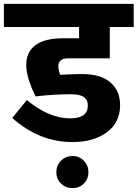

<svg xmlns="http://www.w3.org/2000/svg" viewBox="-40 -715 708 988"><path d="M312 -415Q260 -415 260 -374Q260 -356 270 -330Q343 -334 383 -334Q478 -334 528 -291Q578 -248 578 -174Q578 -85 510 -34.5Q442 16 333 16Q162 16 23 -108L98 -200Q212 -106 321 -106Q412 -106 412 -172Q412 -202 391 -216Q370 -230 324 -230Q239 -230 143 -219Q95 -317 95 -381Q95 -448 143 -483Q191 -518 282 -518H367V-576H-20V-695H648V-576H525V-415ZM274 112Q298 88 333 88Q368 88 391.5 112Q415 136 415 171Q415 206 391.5 229.5Q368 253 333 253Q298 253 274 229.5Q250 206 250 171Q250 136 274 112Z"/></svg>

Font: FiraGO ExtraBold
Style: Regular
Weight: 800
Designer: bBox Type
Foundry: bBox Type GmbH
Version: Version 1.001;PS 001.001;hotconv 1.0.88;makeotf.lib2.5.64775